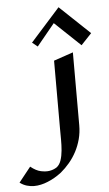

<svg xmlns="http://www.w3.org/2000/svg" viewBox="-202 -628 503 887"><g transform="rotate(-5 49.0 -184.5)"><path d="M151.9 -40Q151.9 -5.9 143.8 24.4Q135.7 54.7 121.8 81.1Q107.9 107.4 88.9 130.1Q69.8 152.8 47.9 170.9Q16.1 195.3 -17.6 208.5Q-31.7 214.4 -47.9 218Q-64 221.7 -80.3 221.7Q-96.7 221.7 -113.5 216.8Q-130.4 211.9 -146 200.2L-90.8 130.9Q-65.4 151.4 -43.2 156Q-21 160.6 -4.4 158.2Q15.1 155.3 30.8 145Q44.4 134.8 51.3 114.5Q58.1 94.2 60.3 69.3Q62.5 44.4 62.3 17.8Q62 -8.8 62 -32.2V-347.2L151.9 -377.9ZM-7.3 -418.9 -32.2 -439 104 -591.3 243.7 -459 194.8 -407.2 75.7 -520Z"/></g></svg>

Font: Redressed
Style: Regular
Weight: 400
Designer: Astigmatic (AOETI)
Foundry: Astigmatic (AOETI)
Version: Version 1.001